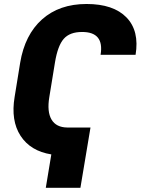

<svg xmlns="http://www.w3.org/2000/svg" viewBox="-20 -757 705 948"><path d="M426.8 -127.4 377 170.4H206.1L233.4 5.4Q130.4 -11.2 81.5 -86.4Q32.7 -161.6 52.2 -278.3L79.6 -447.3Q102.5 -585.4 187.7 -661.4Q272.9 -737.3 407.2 -737.3Q540 -737.3 604.5 -670.9Q668.9 -604.5 649.4 -486.3H476.6Q495.6 -599.6 384.8 -599.1Q324.7 -599.1 294.9 -565.4Q265.1 -531.7 251.5 -449.2L223.6 -278.3Q211.4 -205.6 234.4 -166.7Q257.3 -127.9 312.5 -127.4Z"/></svg>

Font: Inter Display Extra Bold
Style: Italic
Weight: 800
Italic angle: -9.39999°
Designer: Rasmus Andersson
Foundry: rsms
Version: Version 4.000;git-4fc901f